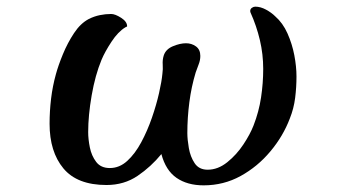

<svg xmlns="http://www.w3.org/2000/svg" viewBox="-20 -547 1040 577"><path d="M871 -317Q871 -285 867 -253Q863 -221 851 -191Q831 -138 792.5 -92Q754 -46 703 -18Q652 10 592 10Q543 10 510.5 -12.5Q478 -35 465 -84Q434 -46 393.5 -18.5Q353 9 300 9Q212 9 170.5 -41Q129 -91 129 -175Q129 -213 133.5 -250.5Q138 -288 148 -324Q155 -350 169 -384Q183 -418 202.5 -447.5Q222 -477 247 -490Q263 -498 280 -501.5Q297 -505 314 -505Q326 -505 344 -493.5Q362 -482 362 -468Q362 -467 360 -466.5Q358 -466 357 -465Q335 -452 315 -421.5Q295 -391 285 -367Q266 -321 255.5 -260.5Q245 -200 245 -150Q245 -129 250 -104Q255 -79 269 -60.5Q283 -42 310 -42Q339 -42 362.5 -63.5Q386 -85 404.5 -119.5Q423 -154 436.5 -193Q450 -232 458 -267.5Q466 -303 468 -325Q470 -339 469 -353Q468 -367 472 -380Q478 -399 499.5 -408Q521 -417 539 -417Q556 -417 569 -407.5Q582 -398 582 -379Q582 -366 577 -353.5Q572 -341 568 -329Q555 -286 549 -239.5Q543 -193 543 -147Q543 -128 547.5 -102Q552 -76 565 -56.5Q578 -37 604 -37Q635 -37 663 -59.5Q691 -82 711.5 -113Q732 -144 742 -170Q758 -211 764.5 -254Q771 -297 771 -340Q771 -384 761 -426.5Q751 -469 733 -509Q732 -511 732 -514Q732 -520 737 -523.5Q742 -527 747 -527Q763 -527 779.5 -518Q796 -509 807 -498Q830 -478 844 -446.5Q858 -415 864.5 -381Q871 -347 871 -317Z"/></svg>

Font: Kaisei Decol
Style: Bold
Weight: 700
Designer: Font-Kai, 金井和夫
Foundry: KAZUO KANAI
Version: Version 5.003